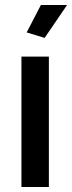

<svg xmlns="http://www.w3.org/2000/svg" viewBox="-20 -750 289 770"><path d="M159 -598 249 -730H144L87 -620ZM66 0H176V-523H66Z"/></svg>

Font: FIGSv2-sans-serif SemiBold
Style: Regular
Weight: 600
Designer: Matt McInerney, Pablo Impallari, Rodrigo Fuenzalida,Mirko Velimirovic
Foundry: Matt McInerney, Pablo Impallari, Rodrigo Fuenzalida
Version: Version 4.021;hotconv 1.0.109;makeotfexe 2.5.65596